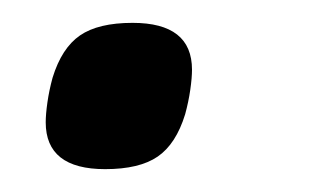

<svg xmlns="http://www.w3.org/2000/svg" viewBox="-20 -136 290 168"><path d="M72 12Q20 12 20 -29Q20 -36 21.5 -46.5Q23 -57 26 -68Q34 -94 50 -105Q66 -116 96 -116Q148 -116 148 -75Q148 -68 146.5 -57.5Q145 -47 142 -36Q134 -10 118 1Q102 12 72 12Z"/></svg>

Font: IBM Plex Sans Cond Text
Style: Italic
Weight: 450
Width: 3
Italic angle: -11°
Designer: Mike Abbink, Paul van der Laan, Pieter van Rosmalen
Foundry: Bold Monday
Version: Version 1.3